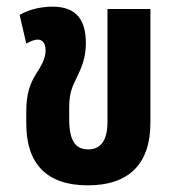

<svg xmlns="http://www.w3.org/2000/svg" viewBox="-20 -544 531 577"><path d="M244 13C367 13 432 -51 432 -175V-517H303V-178C303 -125 285 -95 245 -95C208 -95 188 -120 188 -184V-223C188 -270 200 -288 214 -318C229 -349 238 -377 238 -415C238 -482 211 -524 138 -524C110 -524 70 -518 39 -499L59 -413C72 -420 83 -425 93 -425C107 -425 117 -415 117 -393C117 -368 105 -348 88 -321C71 -294 59 -263 59 -211V-172C59 -51 121 13 244 13Z"/></svg>

Font: Noto Sans Thai UI ExtCond
Style: Bold
Weight: 700
Width: 2
Designer: Monotype Design Team
Foundry: Monotype Imaging Inc.
Version: Version 2.000